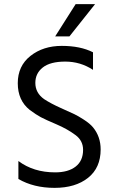

<svg xmlns="http://www.w3.org/2000/svg" viewBox="-20 -902 564 929"><path d="M316 -726H247L346 -882H440ZM467 -179Q467 -90 406 -41.5Q345 7 244 7Q143 7 69 -36V-123Q142 -68 247 -68Q310 -68 346 -96Q382 -124 382 -177Q382 -221 346 -248Q306 -278 253 -300.5Q200 -323 177.5 -335Q155 -347 124 -370Q66 -416 66 -499.5Q66 -583 127.5 -631.5Q189 -680 279 -680Q369 -680 430 -649V-564Q369 -604 296 -604Q223 -604 187 -575.5Q151 -547 151 -501Q151 -452 194 -422Q226 -401 274 -379.5Q322 -358 340 -349.5Q358 -341 386.5 -322.5Q415 -304 430 -286Q467 -241 467 -179Z"/></svg>

Font: Hind Mysuru
Style: Regular
Weight: 400
Designer: Manushi Parikh, Hitesh Malaviya
Foundry: Indian Type Foundry
Version: Version 0.703;PS 1.0;hotconv 1.0.86;makeotf.lib2.5.63406